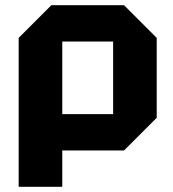

<svg xmlns="http://www.w3.org/2000/svg" viewBox="-20 -580 666 740"><path d="M52 140V-434L178 -560H458L584 -434V-126L458 0H220V140ZM416 -420H220V-140H416Z"/></svg>

Font: Tektur
Style: Bold
Weight: 700
Designer: Adam Jagosz
Foundry: Adam Jagosz
Version: Version 1.005;gftools[0.9.30]